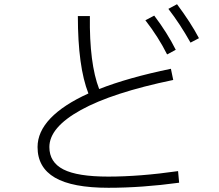

<svg xmlns="http://www.w3.org/2000/svg" viewBox="-20 -866 1040 910"><path d="M819 -846Q884 -759 923 -685L883 -664Q833 -753 778 -824ZM772 -608Q731 -690 669 -770L711 -792Q773 -710 813 -630ZM824 -55 829 0Q653 24 494 24Q323 24 240.5 -24Q158 -72 158 -169Q158 -241 219 -305Q280 -369 399 -423Q349 -550 349 -790H406Q403 -565 450 -444Q587 -498 790 -540L801 -487Q512 -427 363 -344.5Q214 -262 214 -169Q214 -97 280.5 -63Q347 -29 493 -29Q642 -29 824 -55Z"/></svg>

Font: IBM Plex Sans JP Light
Style: Regular
Weight: 300
Designer: Mike Abbink; Paul van der Laan; Pieter van Rosmalen; Wujin Sim; Yejin Wi; Jinhee Kim; Boomi Park; Yona Kim; Kichan Ma
Foundry: Sandoll Inc.
Version: Version 1.002